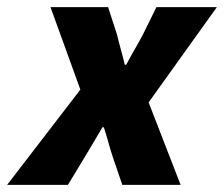

<svg xmlns="http://www.w3.org/2000/svg" viewBox="-58 -520 630 540"><path d="M-38 0 168 -268 84 -500H246L271 -423Q276 -402 282 -380.5Q288 -359 293 -338H297Q308 -359 320.5 -380.5Q333 -402 344 -423L382 -500H552L360 -232L450 0H286L260 -76Q253 -97 247 -119Q241 -141 234 -162H230Q218 -141 205 -119.5Q192 -98 179 -76L133 0Z"/></svg>

Font: mr_Source Sans Pro
Style: Italic
Weight: 900
Italic angle: -11°
Designer: Paul D. Hunt
Foundry: Adobe Systems Incorporated
Version: Version 1.076;July 10, 2024;FontCreator 11.5.0.2430 64-bit